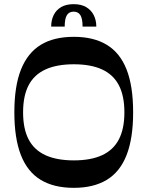

<svg xmlns="http://www.w3.org/2000/svg" viewBox="-20 -890 709 923"><path d="M335 13Q239 13 175.5 -25.5Q112 -64 80.5 -144.5Q49 -225 49 -350Q49 -476 81 -556Q113 -636 176 -674.5Q239 -713 335 -713Q430 -713 493.5 -674.5Q557 -636 588.5 -556Q620 -476 620 -350Q620 -225 588.5 -144.5Q557 -64 493.5 -25.5Q430 13 335 13ZM335 -119Q417 -119 471 -144Q525 -169 551.5 -220Q578 -271 578 -350Q578 -429 551.5 -480Q525 -531 471 -556Q417 -581 335 -581Q253 -581 198.5 -556Q144 -531 117.5 -480Q91 -429 91 -350Q91 -271 117.5 -220Q144 -169 198.5 -144Q253 -119 335 -119ZM226 -762Q226 -793 238 -817.5Q250 -842 274 -856Q298 -870 334 -870Q370 -870 394 -856Q418 -842 430.5 -817.5Q443 -793 443 -762H377Q377 -800 366.5 -817Q356 -834 334 -834Q312 -834 301.5 -817Q291 -800 291 -762Z"/></svg>

Font: Ojuju SemiBold
Style: Regular
Weight: 600
Designer: Chisaokwu Joboson, Mirko Velimirovic
Foundry: Udi Foundry
Version: Version 1.000